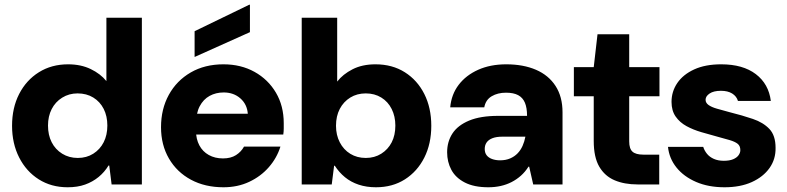

<svg xmlns="http://www.w3.org/2000/svg" viewBox="-20 -780 3327 812"><path d="M266 12Q197 12 144 -21.5Q91 -55 61 -114Q31 -173 31 -248Q31 -324 61 -382.5Q91 -441 144.5 -474.5Q198 -508 268 -508Q322 -508 363.5 -488Q405 -468 430 -437V-705H580V0H452L442 -80H439Q422 -52 397 -31.5Q372 -11 340 0.5Q308 12 266 12ZM309 -112Q346 -112 374.5 -130Q403 -148 418.5 -178.5Q434 -209 434 -249Q434 -289 418.5 -319.5Q403 -350 374.5 -367.5Q346 -385 308 -385Q272 -385 243 -367Q214 -349 198.5 -318.5Q183 -288 183 -249Q183 -209 198.5 -178.5Q214 -148 243 -130Q272 -112 309 -112Z M925 12Q847 12 787.5 -20Q728 -52 694.5 -109.5Q661 -167 661 -242Q661 -319 694 -379Q727 -439 786.5 -473.5Q846 -508 925 -508Q999 -508 1056.5 -476Q1114 -444 1147 -388Q1180 -332 1180 -259Q1180 -249 1180 -236.5Q1180 -224 1178 -211H767V-299H1028Q1025 -339 996.5 -364Q968 -389 926 -389Q893 -389 866.5 -374.5Q840 -360 824.5 -330.5Q809 -301 809 -255V-226Q809 -192 823 -165.5Q837 -139 863 -124.5Q889 -110 923 -110Q956 -110 978 -124Q1000 -138 1012 -160H1166Q1151 -112 1117 -73Q1083 -34 1034 -11Q985 12 925 12ZM803 -539V-648L1034 -760H1037V-644Z M1570 12Q1530 12 1497 1Q1464 -10 1439 -30.5Q1414 -51 1396 -79H1393L1383 0H1256V-705H1406V-435Q1430 -466 1471 -487Q1512 -508 1568 -508Q1639 -508 1692 -474.5Q1745 -441 1774.5 -382.5Q1804 -324 1804 -248Q1804 -172 1774.5 -113.5Q1745 -55 1692.5 -21.5Q1640 12 1570 12ZM1527 -112Q1564 -112 1592.5 -130Q1621 -148 1636.5 -178Q1652 -208 1652 -249Q1652 -288 1636.5 -319Q1621 -350 1592.5 -367.5Q1564 -385 1527 -385Q1490 -385 1461.5 -367.5Q1433 -350 1417 -319.5Q1401 -289 1401 -248Q1401 -209 1417 -178Q1433 -147 1461.5 -129.5Q1490 -112 1527 -112Z M2045 12Q1985 12 1946 -8Q1907 -28 1889 -61.5Q1871 -95 1871 -136Q1871 -181 1893.5 -215.5Q1916 -250 1964 -270Q2012 -290 2087 -290H2209Q2209 -324 2200 -345.5Q2191 -367 2171.5 -377.5Q2152 -388 2120 -388Q2085 -388 2059.5 -373Q2034 -358 2028 -326H1884Q1889 -381 1920 -421.5Q1951 -462 2002.5 -485Q2054 -508 2121 -508Q2193 -508 2246.5 -485Q2300 -462 2329.5 -416.5Q2359 -371 2359 -305V0H2235L2218 -75H2215Q2201 -53 2183 -37Q2165 -21 2143.5 -10Q2122 1 2097.5 6.5Q2073 12 2045 12ZM2095 -102Q2119 -102 2137.5 -110Q2156 -118 2169 -131.5Q2182 -145 2190 -163Q2198 -181 2202 -202H2105Q2079 -202 2062.5 -195.5Q2046 -189 2038 -177.5Q2030 -166 2030 -150Q2030 -134 2038 -123.5Q2046 -113 2061 -107.5Q2076 -102 2095 -102Z M2676 0Q2621 0 2579.5 -17.5Q2538 -35 2514.5 -75Q2491 -115 2491 -184V-373H2407V-496H2491L2507 -635H2641V-496H2769V-373H2641V-182Q2641 -151 2655 -138.5Q2669 -126 2701 -126H2768V0Z M3044 12Q2976 12 2924 -10.5Q2872 -33 2841 -71.5Q2810 -110 2805 -159H2954Q2959 -143 2970 -129.5Q2981 -116 2999 -108Q3017 -100 3041 -100Q3065 -100 3080.5 -106.5Q3096 -113 3103.5 -123.5Q3111 -134 3111 -145Q3111 -163 3099.5 -172Q3088 -181 3066 -187.5Q3044 -194 3014 -202Q2981 -211 2946.5 -221Q2912 -231 2883.5 -246.5Q2855 -262 2837.5 -287Q2820 -312 2820 -349Q2820 -393 2844.5 -429Q2869 -465 2916 -486.5Q2963 -508 3030 -508Q3122 -508 3176.5 -466.5Q3231 -425 3240 -353H3101Q3095 -373 3076.5 -384.5Q3058 -396 3029 -396Q2998 -396 2981 -384.5Q2964 -373 2964 -358Q2964 -345 2976.5 -336Q2989 -327 3011.5 -320.5Q3034 -314 3064 -306Q3120 -292 3164 -277Q3208 -262 3234 -234.5Q3260 -207 3260 -155Q3261 -107 3234.5 -69.5Q3208 -32 3159.5 -10Q3111 12 3044 12Z"/></svg>

Font: DM Sans 36pt Black
Style: Regular
Weight: 900
Designer: Colophon Foundry, Jonny Pinhorn
Foundry: Colophon Foundry
Version: Version 4.004;gftools[0.9.30]